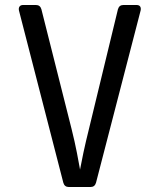

<svg xmlns="http://www.w3.org/2000/svg" viewBox="-20 -750 640 770"><path d="M256 0Q239 0 234 -17L56 -708Q54 -718 58.5 -724Q63 -730 73 -730H124Q141 -730 146 -713L267 -233Q280 -181 288.5 -137Q297 -93 301 -70Q305 -93 314.5 -137.5Q324 -182 337 -234L453 -713Q458 -730 475 -730H527Q538 -730 542 -724Q546 -718 544 -708L365 -17Q360 0 343 0Z"/></svg>

Font: Pitagon Sans Mono
Style: Regular
Weight: 400
Monospace: yes
Designer: Travis Tran
Foundry: Pitagon
Version: Version 1.001;gftools[0.9.26]